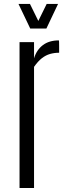

<svg xmlns="http://www.w3.org/2000/svg" viewBox="-20 -944 335 964"><path d="M78.1 0V-732.4H150.9V-650.9Q163.6 -693.4 195.1 -717.3Q226.6 -741.2 275.4 -741.2Q276.4 -741.2 276.6 -731.9Q276.9 -722.7 276.9 -710.2Q276.9 -697.8 276.9 -688.5Q276.9 -679.2 276.9 -679.2Q252.9 -679.2 231.4 -673.1Q210 -667 190.4 -651.9Q170.9 -636.7 150.9 -608.4V0ZM131.8 -800.8 72.8 -924.3H130.4L172.4 -838.9L214.4 -924.3H271.5L212.9 -800.8Z"/></svg>

Font: Antonio Thin
Style: Regular
Weight: 250
Designer: Vernon Adams
Foundry: Vernon Adams
Version: Version 1.002